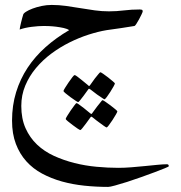

<svg xmlns="http://www.w3.org/2000/svg" viewBox="-20 -273 718 762"><path d="M649.9 386.7Q649.9 388.2 634 394.8Q618.2 401.4 594 410.4Q569.8 419.4 540.5 429.9Q511.2 440.4 484.4 449Q457.5 457.5 437 463.1Q416.5 468.8 409.2 468.8Q361.3 468.8 314.7 463.9Q268.1 459 225.8 447.3Q183.6 435.5 147.2 416Q110.8 396.5 84.5 367.2Q58.1 337.9 43 298.1Q27.8 258.3 27.8 205.6Q27.8 145.5 43.9 93Q60.1 40.5 89.6 -4.2Q119.1 -48.8 161.1 -86.2Q203.1 -123.5 254.4 -153.3Q247.1 -158.7 232.7 -161.9Q218.3 -165 202.9 -167Q187.5 -168.9 174.1 -169.4Q160.6 -169.9 154.8 -169.9Q132.8 -169.9 105.7 -166.5Q78.6 -163.1 58.1 -155.8Q58.1 -158.2 59.6 -166Q61 -173.8 63.5 -183.3Q65.9 -192.9 68.1 -201.4Q70.3 -210 71.8 -213.9Q72.3 -219.2 82.8 -226.1Q93.3 -232.9 109.4 -239Q125.5 -245.1 145.3 -249.3Q165 -253.4 185.1 -253.4Q213.4 -253.4 241.7 -249.5Q270 -245.6 298.8 -240.7Q327.6 -235.8 356 -231.9Q384.3 -228 412.6 -228Q442.4 -228 472.2 -231.7Q502 -235.4 535.2 -235.4Q539.1 -235.4 542.7 -234.4Q546.4 -233.4 546.4 -228Q546.4 -225.6 542 -216.3Q537.6 -207 532 -196.5Q526.4 -186 521 -178Q515.6 -169.9 513.7 -169.9Q491.7 -166 461.2 -161.6Q430.7 -157.2 402.8 -153.3Q370.1 -147.9 332 -135.7Q293.9 -123.5 256.1 -104.7Q218.3 -85.9 183.8 -60.3Q149.4 -34.7 122.8 -2.9Q96.2 28.8 80.3 66.7Q64.5 104.5 64.5 147.5Q64.5 197.8 81.3 235.6Q98.1 273.4 127 300.8Q155.8 328.1 194.3 345.7Q232.9 363.3 275.6 374Q318.4 384.8 363.3 388.9Q408.2 393.1 449.7 393.1Q473.6 393.1 501.5 390.9Q529.3 388.7 555.7 386Q582 383.3 605 381.1Q627.9 378.9 642.6 378.9Q649.9 378.9 649.9 386.7ZM436 58.1Q436 60.5 430.4 70.6Q424.8 80.6 417.7 91.8Q410.6 103 403.8 112.1Q397 121.1 394.5 121.1Q393.1 121.1 384.3 115Q375.5 108.9 365.2 102.1Q353.5 93.8 338.9 82Q335.4 79.6 333.5 79.1Q332 79.1 330.1 82Q319.8 96.2 312 106.9Q304.7 116.7 298.3 124.5Q292 132.3 290 132.3Q288.6 132.3 279.3 126.2Q270 120.1 259.3 112.3Q248.5 104.5 240.2 97.4Q231.9 90.3 231.9 88.4Q231.9 85.9 238 75.9Q244.1 65.9 252 54.4Q259.8 43 266.8 33.9Q273.9 24.9 275.9 24.9Q279.3 24.9 287.6 31.5Q295.9 38.1 304.7 44.9Q315.4 53.2 328.6 64.5Q332.5 68.4 333.5 68.4Q335.4 68.4 338.9 63Q348.6 49.3 356.4 38.6Q363.8 29.8 370.1 21.7Q376.5 13.7 378.4 13.7Q380.4 13.7 389.6 20Q398.9 26.4 409.2 34.4Q419.4 42.5 427.7 49.6Q436 56.6 436 58.1ZM445.8 168.9Q445.8 171.4 439.9 181.6Q434.1 191.9 426.5 203.4Q418.9 214.8 412.1 223.9Q405.3 232.9 403.3 232.9Q401.4 232.9 392.3 226.6Q383.3 220.2 373.5 212.9Q361.8 204.6 347.7 192.9Q344.2 190.4 342.8 189.9Q341.3 189.9 338.9 192.9Q328.6 207 320.8 217.8Q313.5 227.5 307.1 235.4Q300.8 243.2 298.8 243.2Q296.9 243.2 287.6 237.1Q278.3 231 268.1 223.1Q257.8 215.3 249.3 208.3Q240.7 201.2 240.7 199.2Q240.7 196.8 246.8 186.8Q252.9 176.8 260.7 165.3Q268.6 153.8 275.4 145Q282.2 136.2 283.2 136.2Q286.6 136.2 294.9 142.6Q303.2 148.9 312.5 155.8Q323.2 164.1 336.4 175.3Q340.8 179.2 342.8 179.2Q344.7 179.2 347.7 173.8L365.7 149.4Q373 140.6 379.2 132.6Q385.3 124.5 386.7 124.5Q389.2 124.5 398.4 130.9Q407.7 137.2 418.5 145.3Q429.2 153.3 437.5 160.4Q445.8 167.5 445.8 168.9Z"/></svg>

Font: Accordance
Style: Italic
Weight: 400
Italic angle: -11°
Version: Version 1.2 (build January 31, 2020) Miklal Software Solutio